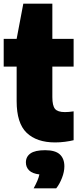

<svg xmlns="http://www.w3.org/2000/svg" viewBox="-20 -760 434 1038"><path d="M278 10Q178.5 10 124.2 -42Q70 -94 70 -213V-400H0V-550H70L106 -740H263V-550H378V-400H263V-235Q263 -188.5 277.5 -171.2Q292 -154 331 -154Q341.5 -154 352.8 -155Q364 -156 378 -158V-2Q358 3 331.2 6.5Q304.5 10 278 10ZM162 258Q174.5 235 182 217.2Q189.5 199.5 193 183Q155 178.5 137.5 161.2Q120 144 120 118Q120 87 144.8 69.5Q169.5 52 224 52Q279 52 303.5 74.8Q328 97.5 328 139Q328 169 315 202.2Q302 235.5 284 258Z"/></svg>

Font: Encode Sans Condensed Black
Style: Regular
Weight: 900
Width: 3
Designer: Multiple Designers
Foundry: Impallari Type
Version: Version 3.000; ttfautohint (v1.8.3) -l 8 -r 50 -G 200 -x 14 